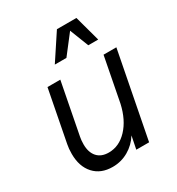

<svg xmlns="http://www.w3.org/2000/svg" viewBox="-177 -843 899 973"><g transform="rotate(-30 272.0 -357.0)"><path d="M51 -145Q51 -176 56 -200L114 -500H189L131 -200Q127 -180 127 -157Q127 -110 150.5 -83.5Q174 -57 218 -57Q279 -57 326 -107Q373 -157 392 -241L442 -500H517L420 0H345L360 -75Q334 -33 291.5 -8.5Q249 16 199 16Q130 16 90.5 -27.5Q51 -71 51 -145ZM416 -730 457 -580H399L356 -690L271 -580H203L302 -730Z"/></g></svg>

Font: MedMera Sans
Style: Italic
Weight: 400
Italic angle: -11°
Designer: Kasper Nordkvist
Foundry: UNCUT.wtf
Version: Version 1.300